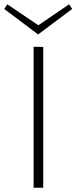

<svg xmlns="http://www.w3.org/2000/svg" viewBox="-31 -877 357 897"><path d="M147 -716 -11 -835 3 -857 148 -759 292 -857 306 -835ZM126 -658H171V0H126Z"/></svg>

Font: Ysabeau SC Light
Style: Regular
Weight: 300
Designer: Christian Thalmann (Catharsis Fonts)
Version: Version 0.003